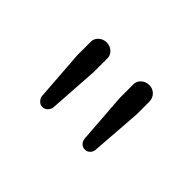

<svg xmlns="http://www.w3.org/2000/svg" viewBox="-56 -905 526 526"><g transform="rotate(45 207.0 -642.0)"><path d="M102.5 -537.1 91.8 -684.6V-734.4Q90.8 -748 100.6 -757.3Q110.4 -766.6 124 -766.6Q137.7 -766.6 147.5 -757.3Q157.2 -748 156.2 -734.4V-684.6L146.5 -537.1Q145.5 -529.3 139.2 -522.9Q132.8 -516.6 124.5 -516.6Q116.2 -516.6 109.9 -522.9Q103.5 -529.3 102.5 -537.1ZM267.6 -537.1 256.8 -684.6V-734.4Q255.9 -748 265.6 -757.3Q275.4 -766.6 289.1 -766.6Q302.7 -766.6 312 -757.3Q321.3 -748 321.3 -734.4V-684.6L310.5 -537.1Q309.6 -528.3 303.7 -522.5Q297.9 -516.6 289.1 -516.6Q280.3 -516.6 274.4 -522.5Q268.6 -528.3 267.6 -537.1Z"/></g></svg>

Font: Gen Jyuu Gothic Light
Style: Regular
Weight: 200
Designer: [Source Han Sans]
Ryoko NISHIZUKA  (kana & ideographs); Paul D. Hunt (Latin, Greek & Cyrillic); Wenlong ZHANG  (bopomofo
Version: Version 1.002.20150607